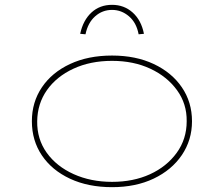

<svg xmlns="http://www.w3.org/2000/svg" viewBox="-20 -765 927 795"><path d="M444 10Q345 10 270 -25Q195 -60 153.5 -121.5Q112 -183 112 -263Q112 -342 153.5 -403.5Q195 -465 270 -500Q345 -535 444 -535Q542 -535 616.5 -500Q691 -465 733 -403.5Q775 -342 775 -263Q775 -185 733 -123Q691 -61 616.5 -25.5Q542 10 444 10ZM444 -12Q532 -12 601 -43.5Q670 -75 711.5 -132Q753 -189 753 -263Q754 -335 713 -391.5Q672 -448 602.5 -480.5Q533 -513 444 -513Q354 -513 284 -480.5Q214 -448 174.5 -392Q135 -336 134 -263Q133 -189 173.5 -132.5Q214 -76 285 -44Q356 -12 444 -12ZM334 -623 312 -625Q324 -681 358.5 -713Q393 -745 444 -745Q494 -745 529.5 -713Q565 -681 576 -625L554 -623Q545 -671 514 -697.5Q483 -724 444 -724Q404 -724 374 -697.5Q344 -671 334 -623Z"/></svg>

Font: Lexend Tera Thin
Style: Regular
Weight: 250
Version: Version 1.007